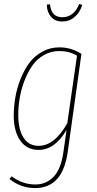

<svg xmlns="http://www.w3.org/2000/svg" viewBox="-20 -773 498 990"><path d="M300.8 -662.1Q264.2 -662.1 243.2 -686.3Q222.2 -710.4 221.2 -749L237.8 -751Q243.7 -684.1 301.8 -684.1Q331.1 -684.1 353.5 -701.9Q376 -719.7 388.2 -752.9L403.8 -747.1Q392.1 -709 365 -685.5Q337.9 -662.1 300.8 -662.1ZM286.1 -528.8Q348.1 -528.8 399.9 -495.1L329.1 11.2Q302.7 196.8 161.1 196.8Q87.4 196.8 28.8 149.9L40 136.2Q96.2 178.2 162.1 178.2Q218.3 178.2 256.6 138.2Q294.9 98.1 307.1 9.8L323.2 -103Q262.7 0 179.2 0Q119.1 0 85.4 -46.6Q51.8 -93.3 50.8 -173.8Q50.8 -221.2 58.8 -269.3Q66.9 -317.4 85.4 -364.5Q104 -411.6 130.6 -447.8Q157.2 -483.9 197.5 -506.3Q237.8 -528.8 286.1 -528.8ZM285.2 -509.8Q241.7 -509.8 205.3 -488.5Q168.9 -467.3 145.3 -432.9Q121.6 -398.4 105 -354Q88.4 -309.6 81.1 -264.4Q73.7 -219.2 74.2 -174.8Q75.2 -103 102.1 -62Q128.9 -21 179.2 -21Q261.7 -21 327.1 -138.2L377 -485.8Q338.4 -509.8 285.2 -509.8Z"/></svg>

Font: Fira Sans Compressed Thin
Style: Italic
Weight: 100
Width: 3
Italic angle: -8°
Designer: Carrois Corporate & Edenspiekermann AG
Foundry: Carrois Corporate GbR & Edenspiekermann AG
Version: Version 4.203;PS 004.203;hotconv 1.0.88;makeotf.lib2.5.64775